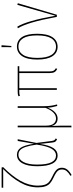

<svg xmlns="http://www.w3.org/2000/svg" viewBox="768 -1542 970 2545"><g transform="rotate(-90 1252.5 -269.0)"><path d="M310 -712Q191 -593 128 -481.5Q65 -370 65 -251Q65 -196 76.5 -161.5Q88 -127 112.5 -105Q137 -83 182 -62Q249 -31 275.5 -3.5Q302 24 302 67Q302 107 278 137.5Q254 168 205 196L195 180Q236 156 257.5 130Q279 104 279 67Q279 43 270 26Q261 9 237.5 -7.5Q214 -24 169 -45Q124 -66 97 -89.5Q70 -113 56 -151.5Q42 -190 42 -251Q42 -373 106 -486Q170 -599 285 -712Q259 -711 191 -711H36L39 -732H306Z M620 -303 657 -519H680L631 -270L657 -69Q660 -44 668.5 -32.5Q677 -21 690 -16L682 3Q663 -3 651 -16.5Q639 -30 636 -61L618 -223Q599 -99 562 -44.5Q525 10 465 10Q322 10 322 -262Q322 -388 362 -458.5Q402 -529 474 -529Q533 -529 567 -479Q601 -429 620 -303ZM344 -262Q344 -130 375 -70.5Q406 -11 465 -11Q518 -11 553 -68.5Q588 -126 609 -268Q596 -361 578 -413Q560 -465 535.5 -487Q511 -509 474 -509Q415 -509 379.5 -445.5Q344 -382 344 -262Z M1121 5Q1110 -33 1105 -59.5Q1100 -86 1099 -122Q1045 10 954 10Q915 10 890.5 -10.5Q866 -31 856 -69Q860 -2 860 64V192L838 194V-519H860V-142Q860 -74 886.5 -42.5Q913 -11 954 -11Q1041 -11 1096 -150V-519H1118V-170Q1118 -118 1124 -78Q1130 -38 1141 3Z M1579 -498V-96Q1579 -62 1588 -44Q1597 -26 1620 -14L1613 5Q1582 -9 1569.5 -31.5Q1557 -54 1557 -96V-498H1356V0H1334V-498H1313Q1291 -498 1280 -496.5Q1269 -495 1256 -489L1249 -508Q1263 -515 1276 -517Q1289 -519 1311 -519H1648V-498Z M2078 -262Q2078 -127 2032.5 -58.5Q1987 10 1906 10Q1825 10 1780.5 -58.5Q1736 -127 1736 -259Q1736 -393 1782 -461Q1828 -529 1908 -529Q1989 -529 2033.5 -462.5Q2078 -396 2078 -262ZM1758 -259Q1758 -135 1796.5 -73Q1835 -11 1906 -11Q1978 -11 2017 -73Q2056 -135 2056 -262Q2056 -387 2017.5 -448Q1979 -509 1908 -509Q1838 -509 1798 -447Q1758 -385 1758 -259ZM1901 -734 1926 -733 1916 -603H1900Z M2317 -19 2461 -523 2483 -518 2330 0H2302Q2262 -213 2225.5 -334Q2189 -455 2151 -517L2172 -524Q2250 -398 2317 -19Z"/></g></svg>

Font: Fira Sans Extra Condensed Thin
Style: Regular
Weight: 250
Width: 1
Designer: Carrois Corporate & Edenspiekermann AG
Foundry: Carrois Corporate GbR & Edenspiekermann AG
Version: Version 4.203